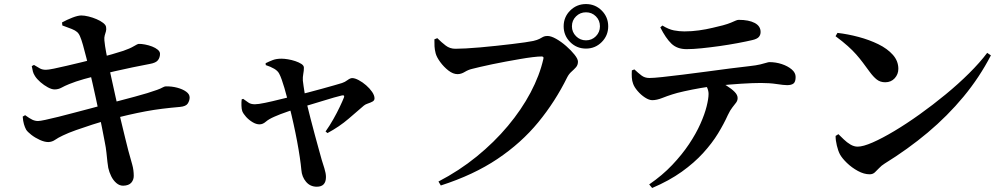

<svg xmlns="http://www.w3.org/2000/svg" viewBox="-20 -867 4990 952"><path d="M287.6 -755.8Q311.1 -768.8 338.8 -779.6Q366.5 -790.3 383.1 -790.3Q398.6 -790.3 419 -785.3Q439.4 -780.3 458.6 -772.1Q477.8 -764 491.1 -753.7Q504.5 -743.4 505.9 -733.5Q508.1 -721.1 505.2 -711.4Q502.3 -701.8 499.3 -691.5Q496.3 -681.1 497.6 -666.6Q500.1 -640 506.2 -607.9Q512.3 -575.8 522.1 -526.9Q539.2 -449.1 553.4 -384.9Q567.7 -320.8 579.5 -270.3Q591.3 -219.8 600.8 -182.2Q610.2 -144.6 616.2 -120.6Q628.3 -77 635.7 -50.6Q643.2 -24.2 643.2 5.2Q643.2 24.6 630.9 38.9Q618.6 53.1 590.4 53.8Q572.5 53.8 557 40.6Q541.6 27.4 531.4 6.8Q521.3 -13.8 516.8 -34.7Q514.8 -44.9 512.6 -64.4Q510.5 -83.8 507.8 -109.9Q505.1 -136 499.4 -163.2Q493.2 -196.4 485.7 -234.2Q478.2 -272 470.1 -310.4Q461.9 -348.8 454.2 -384.9Q446.4 -421 439.4 -451.6Q432.4 -482.2 427.4 -503.4Q417.5 -543.4 408.4 -579.7Q399.3 -616 391.3 -644.1Q383.3 -672.3 377 -686.2Q371.3 -700.4 362.2 -708.3Q353.2 -716.3 336.4 -723.1Q319.6 -729.9 289.1 -740.8ZM137.5 -539.1 148.4 -545.1Q166 -534.3 177.9 -527.7Q189.7 -521 207.9 -521Q219.1 -521 246.7 -526.6Q274.2 -532.2 311 -540.9Q347.8 -549.6 386.7 -558.9Q425.6 -568.2 457.8 -576.7Q504.1 -588.9 535.3 -597.9Q566.4 -607 591.5 -615Q624.7 -626.5 643.4 -637.8Q662.1 -649.2 668.3 -649.4Q681.3 -649.7 699.2 -646.3Q717.1 -642.9 734.2 -636.4Q751.2 -629.8 762.3 -620.5Q773.4 -611.1 773.4 -600.2Q773.4 -582.1 763.3 -568.7Q753.1 -555.4 723.8 -550.2Q685.8 -543.4 639 -533.4Q592.1 -523.4 549.5 -513.9Q506.8 -504.4 480.7 -497.4Q439.7 -487.2 397 -475.1Q354.3 -463 322.9 -450.1Q300.8 -441.1 284.9 -432.3Q269.1 -423.6 250.5 -423.6Q236.6 -423.6 217.4 -433.9Q198.2 -444.3 180.6 -459.5Q163.1 -474.7 153.5 -489.8Q145.7 -502.1 143.1 -512.4Q140.5 -522.6 137.5 -539.1ZM92.6 -288.8 104.6 -295.9Q126.9 -279.6 140.5 -273.3Q154.1 -267 168.5 -267Q178.5 -267 205.3 -272.8Q232 -278.5 269.9 -287.9Q307.8 -297.4 350.2 -308.7Q392.7 -320.1 433.7 -330.7Q474.7 -341.4 507.8 -350.6Q542.1 -359.5 577.6 -368.9Q613.1 -378.3 647.3 -387.4Q681.6 -396.5 710.2 -405.3Q738.8 -414 758.9 -421.4Q777.2 -428.1 786.1 -433.3Q795.1 -438.5 802.1 -438.8Q831.5 -439.3 858.6 -432.2Q885.7 -425 903 -412.5Q920.3 -400.1 920.3 -383.8Q920.3 -368.7 911.3 -354.1Q902.3 -339.5 871.9 -336.8Q825.4 -332.8 784.2 -327.7Q743 -322.6 702.2 -315Q661.3 -307.4 616.2 -297Q571.2 -286.6 516 -272.1Q480 -262.6 438 -249.2Q396.1 -235.7 357.4 -222Q318.7 -208.3 292.1 -195.4Q268.2 -184.2 253.3 -173.8Q238.4 -163.3 219.7 -162.6Q201.1 -162.6 177.6 -173.2Q154.2 -183.8 135.3 -198.5Q116.5 -213.2 109.7 -223.9Q103.2 -235.8 98.7 -251.3Q94.2 -266.7 92.6 -288.8Z M1297.8 -544.2 1297 -553.6Q1315.4 -562.7 1333 -569.4Q1350.7 -576 1375.8 -576Q1389.3 -576 1407.7 -573Q1426.2 -570 1444.4 -563.9Q1462.5 -557.8 1474.7 -549.8Q1486.8 -541.7 1486.8 -531.6Q1487 -517.2 1483.8 -500.9Q1480.6 -484.5 1481.6 -467.7Q1482.8 -458.5 1485.2 -440.2Q1487.5 -422 1491.3 -400.9Q1495.1 -379.8 1499.4 -360.7Q1509.4 -320.5 1519.9 -278.8Q1530.4 -237.2 1541 -198.7Q1551.5 -160.2 1560.4 -127.9Q1569.3 -95.6 1575.3 -74.1Q1580.6 -57.6 1588.4 -32.4Q1596.2 -7.2 1596.2 10.6Q1596.2 58.8 1550.8 58.8Q1518 58.8 1497.4 34.3Q1476.7 9.8 1474.2 -24.6Q1471.9 -50.5 1466.5 -87.2Q1461.1 -123.9 1453.1 -166.6Q1445.1 -209.4 1435.4 -253.1Q1425.8 -296.9 1415.6 -336.4Q1409.6 -358.6 1403.3 -383.2Q1396.9 -407.7 1390.3 -430.5Q1383.6 -453.3 1377 -471.9Q1370.4 -490.5 1364.6 -501.2Q1357.6 -515.5 1339.6 -526.1Q1321.6 -536.6 1297.8 -544.2ZM1185.7 -376.9Q1200.3 -366.9 1211.5 -358.6Q1222.8 -350.2 1243.6 -350Q1259.9 -350 1294.7 -357.2Q1329.5 -364.4 1371.6 -375.1Q1413.7 -385.7 1450.8 -394.2Q1476.3 -400.2 1509.9 -409.1Q1543.4 -418 1577.6 -427.3Q1611.7 -436.6 1638.3 -444.3Q1664.9 -452.1 1676 -455.4Q1690.2 -460.1 1703.3 -469.9Q1716.4 -479.8 1726.3 -479.8Q1739.7 -479.8 1758.7 -469.6Q1777.8 -459.5 1795.4 -444.1Q1813.1 -428.8 1825.1 -411.3Q1837 -393.7 1837 -379.2Q1837 -368.9 1827 -363.4Q1817 -357.9 1804.5 -353.9Q1792 -349.9 1784.5 -343.7Q1755.4 -318.6 1709 -278.7Q1662.6 -238.7 1603.8 -207.2L1594.2 -215.1Q1614.9 -244.1 1632.8 -276Q1650.8 -307.8 1664.4 -336.5Q1678.1 -365.1 1685.2 -383.2Q1688 -390.7 1685.1 -393.1Q1682.2 -395.5 1674.2 -393.5Q1660 -390.5 1635.9 -383.4Q1611.8 -376.4 1581.9 -367.2Q1551.9 -358 1519.9 -348.4Q1487.9 -338.8 1457.8 -330.3Q1436.7 -324 1413.6 -316.3Q1390.4 -308.5 1370.9 -301Q1351.4 -293.5 1340.2 -288.3Q1312.5 -276.2 1297.7 -263.3Q1283 -250.4 1266.6 -250.4Q1250.3 -250.4 1232.2 -261.3Q1214.1 -272.2 1200.3 -287.4Q1186.5 -302.7 1181.2 -315.9Q1177.7 -326.2 1177.2 -342.7Q1176.6 -359.1 1178.3 -374.3Z M2774.8 -736.6Q2774.8 -782.5 2807.1 -814.7Q2839.5 -846.9 2885.4 -846.9Q2931.3 -846.9 2963.5 -814.7Q2995.7 -782.5 2995.7 -736.6Q2995.7 -690.7 2963.5 -658.4Q2931.3 -626.1 2885.4 -626.1Q2839.5 -626.1 2807.1 -658.4Q2774.8 -690.7 2774.8 -736.6ZM2815.8 -736.6Q2815.8 -707.8 2836.2 -687.4Q2856.6 -667 2885.4 -667Q2914.6 -667 2934.7 -687.4Q2954.7 -707.8 2954.7 -736.6Q2954.7 -765.9 2934.7 -785.9Q2914.6 -806 2885.4 -806Q2856.6 -806 2836.2 -785.9Q2815.8 -765.9 2815.8 -736.6ZM2238 -625.2Q2258 -625.2 2290.3 -626.9Q2322.5 -628.7 2361.6 -632.1Q2400.7 -635.5 2441 -639.9Q2481.4 -644.3 2518.2 -648.6Q2554.9 -652.9 2582.8 -657Q2610.7 -661.1 2623.9 -663.9Q2644.8 -668.8 2655 -674.4Q2665.1 -680 2673.2 -684.4Q2681.2 -688.7 2694.5 -688.7Q2712.3 -688.7 2737.6 -674.4Q2762.9 -660.1 2787.5 -638.5Q2812.1 -616.9 2828.9 -595.8Q2845.7 -574.7 2845.7 -561.3Q2845.7 -544.6 2835.8 -533.4Q2825.8 -522.3 2813.6 -511.5Q2801.3 -500.8 2792.8 -484.5Q2732.9 -362.9 2648.6 -260.4Q2564.3 -157.8 2446.2 -78.7Q2328.1 0.5 2165.7 52.7L2154 33.1Q2256.7 -20.2 2343.6 -90.9Q2430.6 -161.6 2498.3 -242.6Q2566 -323.5 2610.9 -408.4Q2655.8 -493.3 2674.3 -575.3Q2676.1 -582 2673.4 -584.5Q2670.7 -587 2665.4 -587Q2648.6 -587 2620.8 -583.6Q2593.1 -580.3 2558.8 -574.3Q2524.5 -568.4 2488.6 -561.8Q2452.7 -555.2 2419.7 -548.2Q2386.7 -541.2 2360.4 -535.1Q2334.1 -529.1 2320.1 -525.3Q2302.5 -521.3 2284.4 -510.4Q2266.4 -499.4 2248.7 -499.4Q2226.5 -499.4 2203.4 -517.3Q2180.4 -535.3 2162.7 -559.5Q2145.1 -583.7 2140.1 -602.5Q2135.3 -621.4 2134.5 -636.9Q2133.7 -652.4 2133.9 -672L2148.3 -677.8Q2169 -657.1 2189.8 -641.2Q2210.5 -625.2 2238 -625.2Z M3112.9 -517.9 3125.4 -522.9Q3144.7 -504.9 3160.9 -492.6Q3177.1 -480.3 3200 -480.3Q3220.2 -480.3 3264 -485Q3307.7 -489.7 3364.8 -496.8Q3421.9 -503.9 3483 -512Q3544.1 -520.1 3599.8 -527.5Q3655.5 -534.8 3696.1 -539.1Q3729.9 -542.8 3749.6 -547.6Q3769.4 -552.3 3779.7 -555.7Q3790.1 -559 3794.7 -559Q3826.8 -559 3856.5 -549.2Q3886.2 -539.3 3905.6 -522.8Q3925 -506.4 3925 -485.6Q3925 -461.1 3914.4 -452.9Q3903.8 -444.8 3883 -444.8Q3866.4 -444.8 3831.5 -450.2Q3796.5 -455.6 3753 -455.6Q3713.2 -455.6 3656.1 -452Q3599 -448.4 3536.8 -441.9Q3498.8 -438.3 3454.6 -430.6Q3410.5 -422.9 3372.3 -414.4Q3334.2 -405.9 3313.6 -399Q3288.7 -391.1 3262.8 -380.9Q3236.9 -370.6 3214.6 -370.3Q3198.3 -370.3 3178 -383.5Q3157.8 -396.6 3141.4 -415.9Q3124.9 -435.1 3119.2 -451.8Q3113.8 -465.6 3112.8 -482.8Q3111.8 -499.9 3112.9 -517.9ZM3213.6 65.1 3198.9 47.4Q3264.4 2.4 3313.1 -49.1Q3361.9 -100.5 3396.6 -152.6Q3431.3 -204.6 3452.7 -252.8Q3474.2 -301 3483.7 -339.6Q3493.3 -378.2 3493.3 -401.4Q3493.3 -416.4 3486.5 -432Q3479.6 -447.5 3462.8 -462.9L3529.6 -473.1Q3559.4 -456.9 3583.6 -441.6Q3607.9 -426.4 3622.6 -411.3Q3637.4 -396.3 3637.4 -380.9Q3637.4 -368.5 3630 -358.4Q3622.5 -348.3 3611.5 -334.6Q3600.5 -321 3588.7 -296.1Q3569.7 -253.7 3540.4 -205.5Q3511.1 -157.4 3466.8 -108.7Q3422.6 -60 3360.5 -15.5Q3298.3 29 3213.6 65.1ZM3709.5 -668.1Q3680.1 -661.2 3637.4 -653.2Q3594.8 -645.2 3548.4 -638.6Q3501.9 -632.1 3459.1 -627.7Q3416.3 -623.3 3384.5 -623.3Q3337.4 -623.3 3309.1 -650.6Q3280.9 -677.8 3254 -731.3L3264.4 -740.4Q3295.3 -721.4 3321.7 -716.3Q3348.2 -711.3 3373.2 -711.3Q3409.9 -711.3 3445.9 -716.4Q3481.9 -721.4 3513 -729Q3544.1 -736.5 3564.5 -741.5Q3589.9 -748.5 3604.4 -754.7Q3618.8 -760.8 3627.5 -764.7Q3636.2 -768.6 3642.8 -768.6Q3692.9 -768.6 3722.1 -753.2Q3751.3 -737.7 3751.3 -708.4Q3751.3 -693.6 3742.4 -683.6Q3733.5 -673.5 3709.5 -668.1Z M4132.5 -703.9Q4183.9 -698 4237.2 -683.8Q4290.5 -669.6 4335.2 -647.7Q4379.9 -625.8 4407.1 -595.2Q4434.3 -564.6 4434.3 -525.7Q4434.3 -498.9 4416.3 -479Q4398.2 -459.1 4369.2 -459.1Q4344.7 -459.1 4327.6 -472.5Q4310.4 -485.8 4291.1 -512.2Q4273.1 -536.8 4257.9 -557.1Q4242.7 -577.4 4225.2 -597.2Q4207.8 -617 4183.5 -638.7Q4159.3 -660.5 4122.9 -687.5ZM4874.8 -604.9 4893.2 -592.5Q4836.6 -483.2 4757.5 -387.7Q4678.4 -292.3 4580.1 -209.7Q4481.8 -127.2 4366 -55.7Q4350.3 -45.9 4339 -33.6Q4327.8 -21.4 4317.5 -12.1Q4307.2 -2.8 4292.1 -2.8Q4263.9 -2.8 4233.6 -19.4Q4203.2 -36 4179.3 -59.1Q4155.4 -82.2 4144.7 -101.7Q4135.5 -119.3 4129.3 -145.6Q4123 -171.8 4123.2 -193L4137 -201.8Q4148.9 -190.3 4164 -175.6Q4179.2 -160.8 4196.9 -150.3Q4214.6 -139.9 4232.5 -139.9Q4259.4 -139.9 4306.8 -160.6Q4354.1 -181.3 4414.4 -217.3Q4474.7 -253.3 4540 -300Q4605.3 -346.6 4668.7 -398.8Q4732.2 -451 4785.6 -504.1Q4839 -557.2 4874.8 -604.9Z"/></svg>

Font: Noto Serif SC
Style: Regular
Weight: 200
Designer: Ryoko NISHIZUKA 西塚涼子 (kana & ideographs); Frank Grießhammer (Latin, Greek & Cyrillic); Wenlong ZHANG 张文龙 (bopomofo); San
Foundry: Adobe
Version: Version 2.001;hotconv 1.1.0;makeotfexe 2.6.0